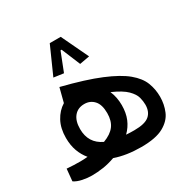

<svg xmlns="http://www.w3.org/2000/svg" viewBox="-147 -764 880 898"><g transform="rotate(-30 293.0 -315.5)"><path d="M98.6 2.4Q75.7 2.4 49.1 -2.9Q22.5 -8.3 5.4 -20L11.7 -85Q46.9 -82 85 -82Q104.5 -82 124 -84Q103.5 -108.4 92 -139.9Q80.6 -171.4 80.6 -210.9Q80.6 -262.2 100.6 -299.3Q120.6 -336.4 153.8 -356.9L173.3 -432.6Q297.9 -401.4 374.3 -369.6Q450.7 -337.9 490.5 -304.7Q530.3 -271.5 544.4 -235.1Q558.6 -198.7 558.6 -158.2Q558.6 -117.2 543.2 -80.6Q527.8 -43.9 486.1 -20.8Q444.3 2.4 365.7 2.4Q285.6 2.4 224.6 -19Q192.4 -7.3 160.6 -2.4Q128.9 2.4 98.6 2.4ZM225.6 -106Q267.6 -121.6 286.9 -147.5Q306.2 -173.3 306.2 -215.3Q306.2 -261.2 285.9 -283.4Q265.6 -305.7 233.9 -305.7Q198.7 -305.7 178.7 -281.5Q158.7 -257.3 158.7 -213.9Q158.7 -137.2 225.6 -106ZM332 -83.5Q352.5 -82 376 -82Q433.6 -82 457 -102.1Q480.5 -122.1 480.5 -160.2Q480.5 -178.7 474.9 -200.2Q469.2 -221.7 445.8 -245.1Q422.4 -268.6 368.2 -292.5Q383.8 -256.3 383.8 -213.4Q383.8 -171.9 370.6 -140.1Q357.4 -108.4 332 -83.5ZM295.9 -632.8 365.2 -487.3 311.5 -477.5 269.5 -578.6H263.7L224.1 -477.5L170.9 -484.9L236.8 -632.8Z"/></g></svg>

Font: Cascadia Code NF SemiLight
Style: Regular
Weight: 350
Monospace: yes
Designer: Aaron Bell
Foundry: Saja Typeworks
Version: Version 2404.023; ttfautohint (v1.8.4)